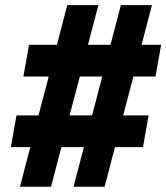

<svg xmlns="http://www.w3.org/2000/svg" viewBox="-20 -713 635 733"><path d="M260.7 0H379.4L418.9 -151.4H525.9L547.4 -272.5H450.2L489.3 -420.9H573.7L595.2 -542H520.5L560.1 -693.4H441.4L401.9 -542H315.9L355.5 -693.4H236.8L197.3 -542H90.8L69.3 -420.9H166L127 -272.5H43L21.5 -151.4H95.7L56.2 0H174.8L214.4 -151.4H300.3ZM245.6 -272.5 284.7 -420.9H370.6L331.5 -272.5Z"/></svg>

Font: Cascadia Mono NF
Style: Bold Italic
Weight: 700
Italic angle: -10°
Monospace: yes
Designer: Aaron Bell
Foundry: Saja Typeworks
Version: Version 2404.023